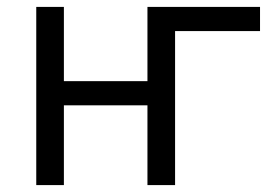

<svg xmlns="http://www.w3.org/2000/svg" viewBox="-20 -536 797 556"><path d="M85 0V-516H165V-301H407V-516H733V-446H487V0H407V-231H165V0Z"/></svg>

Font: IBM Plex Sans
Style: Regular
Weight: 400
Designer: Mike Abbink, Paul van der Laan, Pieter van Rosmalen
Foundry: Bold Monday
Version: Version 3.201